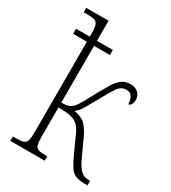

<svg xmlns="http://www.w3.org/2000/svg" viewBox="-185 -856 850 953"><g transform="rotate(30 240.0 -380.0)"><path d="M28 0V-25H42Q71 -25 86 -29Q101 -33 106 -49Q111 -65 111 -99V-616H32V-645H111V-661Q111 -695 105.5 -711Q100 -727 84.5 -731Q69 -735 38 -735H24V-760H152V-645H243V-616H152V-291Q182 -291 195.5 -297Q209 -303 220 -315Q232 -329 247.5 -357.5Q263 -386 284 -425Q303 -459 319 -485.5Q335 -512 355 -527Q375 -542 406 -542Q434 -542 450 -526Q466 -510 466 -487Q466 -455 444 -449Q442 -508 401 -508Q372 -508 353 -481Q334 -454 309 -407Q285 -364 267 -332.5Q249 -301 229 -288Q272 -281 293 -260.5Q314 -240 332 -203L375 -109Q397 -60 416 -43Q435 -26 461 -26H470V0H454Q420 0 400 -9Q380 -18 366 -40Q352 -62 335 -99L293 -192Q280 -221 264.5 -236Q249 -251 223 -257Q197 -263 152 -263V-99Q152 -65 156.5 -49Q161 -33 175.5 -29Q190 -25 219 -25H225V0Z"/></g></svg>

Font: Noto Serif Condensed ExtraLight
Style: Regular
Weight: 200
Width: 3
Designer: Monotype Design Team
Foundry: Monotype Imaging Inc.
Version: Version 2.013; ttfautohint (v1.8.4.7-5d5b)